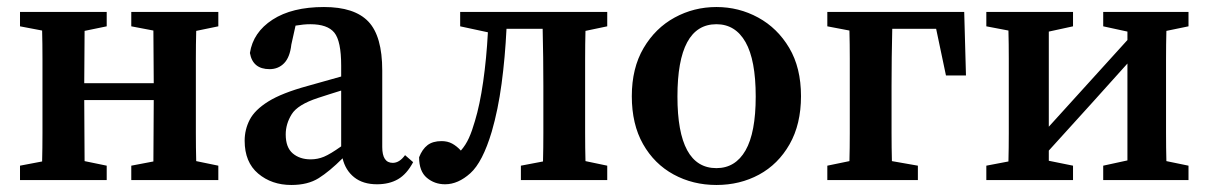

<svg xmlns="http://www.w3.org/2000/svg" viewBox="-20 -513 3443 547"><path d="M354 -438V-479H602V-438L539 -425Q538 -388 538 -345Q538 -302 538 -269V-210Q538 -177 538 -134Q538 -91 539 -54L602 -41V0H354V-41L417 -53Q417 -90 417.5 -136Q418 -182 418 -228H220Q220 -182 220.5 -136Q221 -90 221 -54L284 -41V0H37V-41L100 -53Q101 -91 101 -134Q101 -177 101 -210V-269Q101 -302 101 -345.5Q101 -389 100 -426L37 -438V-479H284V-438L221 -425Q221 -391 220.5 -350Q220 -309 220 -276H418Q418 -309 417.5 -350Q417 -391 417 -426Z M1054 12Q1014 12 989 -8Q964 -28 956 -62Q919 -25 888 -5.5Q857 14 810 14Q754 14 715.5 -18.5Q677 -51 677 -112Q677 -144 691.5 -172Q706 -200 744.5 -224Q783 -248 856 -268Q880 -275 904 -281.5Q928 -288 952 -295V-326Q952 -396 932.5 -420Q913 -444 864 -444Q854 -444 844 -443Q834 -442 822 -440L810 -386Q806 -350 789.5 -333Q773 -316 748 -316Q700 -316 692 -362Q701 -421 756.5 -457Q812 -493 903 -493Q990 -493 1029.5 -451.5Q1069 -410 1069 -312V-94Q1069 -49 1099 -49Q1118 -49 1134 -71L1157 -51Q1139 -17 1114 -2.5Q1089 12 1054 12ZM794 -130Q794 -93 814 -76Q834 -59 865 -59Q885 -59 903 -66.5Q921 -74 952 -96V-255Q935 -250 918.5 -244.5Q902 -239 886 -234Q828 -215 811 -187.5Q794 -160 794 -130Z M1248 12Q1218 12 1196 -6.5Q1174 -25 1174 -65Q1183 -88 1198 -99.5Q1213 -111 1238 -111Q1255 -111 1268 -104Q1281 -97 1293 -84Q1307 -100 1316 -120Q1325 -140 1333 -168Q1347 -214 1356.5 -280Q1366 -346 1370 -421L1291 -438V-479H1710V-438L1648 -425Q1647 -388 1647 -345Q1647 -302 1647 -269V-210Q1647 -177 1647 -134Q1647 -91 1648 -54L1710 -41V0H1464V-41L1527 -53Q1528 -91 1528 -134Q1528 -177 1528 -210V-269Q1528 -304 1527.5 -349Q1527 -394 1526 -431H1423Q1419 -349 1409 -274.5Q1399 -200 1381 -138Q1355 -51 1320 -19.5Q1285 12 1248 12Z M2021 14Q1954 14 1899 -16Q1844 -46 1812 -102.5Q1780 -159 1780 -239Q1780 -319 1813.5 -376Q1847 -433 1902 -463Q1957 -493 2021 -493Q2085 -493 2140 -463Q2195 -433 2228.5 -376.5Q2262 -320 2262 -239Q2262 -159 2229.5 -102Q2197 -45 2142.5 -15.5Q2088 14 2021 14ZM2021 -34Q2075 -34 2104 -84.5Q2133 -135 2133 -238Q2133 -342 2104 -393Q2075 -444 2021 -444Q1910 -444 1910 -238Q1910 -34 2021 -34Z M2337 -438V-479H2727L2732 -298H2675L2647 -431H2522Q2521 -394 2520.5 -349Q2520 -304 2520 -269V-210Q2520 -177 2520 -134.5Q2520 -92 2521 -54L2595 -41V0H2337V-41L2400 -54Q2401 -91 2401 -134Q2401 -177 2401 -210V-269Q2401 -302 2401 -345.5Q2401 -389 2400 -426Z M3123 -438V-479H3366V-438L3303 -425Q3302 -388 3302 -345Q3302 -302 3302 -269V-210Q3302 -177 3302 -134Q3302 -91 3303 -54L3366 -41V0H3123V-41L3192 -56V-332L3094 -223L2968 -84V-55L3037 -41V0H2790V-41L2853 -53Q2854 -91 2854 -134Q2854 -177 2854 -210V-269Q2854 -302 2854 -345.5Q2854 -389 2853 -426L2790 -438V-479H3037V-438L2968 -423V-152L3192 -399V-423Z"/></svg>

Font: Source Serif 4 Semibold
Style: Regular
Weight: 600
Designer: Frank Grießhammer
Foundry: Adobe
Version: Version 4.005;hotconv 1.1.0;makeotfexe 2.6.0